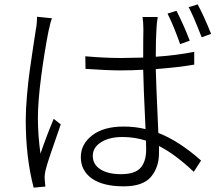

<svg xmlns="http://www.w3.org/2000/svg" viewBox="-20 -816 1017 878"><path d="M370.1 -558.6Q459 -550.8 534.2 -550.8Q568.4 -550.8 634.8 -552.7Q634.8 -650.4 635.7 -679.7Q635.7 -714.8 631.8 -738.3H701.2Q696.3 -707 695.3 -680.7Q692.4 -636.7 692.4 -556.6Q785.2 -562.5 868.2 -579.1V-520.5Q801.8 -508.8 692.4 -500Q692.4 -466.8 704.1 -208Q797.9 -171.9 899.4 -82L866.2 -30.3Q780.3 -111.3 707 -148.4V-115.2Q707 -50.8 670.4 -7.3Q633.8 36.1 545.9 36.1Q451.2 36.1 400.4 0.5Q349.6 -35.2 349.6 -97.7Q349.6 -157.2 401.9 -197.3Q454.1 -237.3 544.9 -237.3Q598.6 -237.3 645.5 -225.6Q635.7 -432.6 634.8 -497.1Q584 -494.1 532.2 -494.1Q470.7 -494.1 371.1 -501ZM97.7 -266.6Q97.7 -315.4 103.5 -381.3Q109.4 -447.3 115.7 -491.7Q122.1 -536.1 131.8 -602.1Q141.6 -668 143.6 -678.7Q149.4 -709 149.4 -739.3L217.8 -732.4Q210.9 -716.8 202.1 -674.8Q184.6 -587.9 168.9 -470.7Q153.3 -353.5 153.3 -275.4Q153.3 -199.2 165 -113.3Q194.3 -198.2 225.6 -272.5L257.8 -247.1Q195.3 -70.3 188.5 -38.1Q182.6 -12.7 184.6 5.9L187.5 37.1L133.8 42Q97.7 -96.7 97.7 -266.6ZM404.3 -103.5Q404.3 -63.5 439.5 -41.5Q474.6 -19.5 533.2 -19.5Q596.7 -19.5 622.6 -48.3Q648.4 -77.1 648.4 -132.8Q648.4 -157.2 647.5 -172.9Q595.7 -189.5 540 -189.5Q479.5 -189.5 441.9 -165.5Q404.3 -141.6 404.3 -103.5ZM746.1 -753.9 787.1 -766.6Q823.2 -695.3 847.7 -629.9L803.7 -614.3Q775.4 -695.3 746.1 -753.9ZM842.8 -783.2 883.8 -795.9Q913.1 -742.2 945.3 -661.1L902.3 -645.5Q862.3 -748 842.8 -783.2Z"/></svg>

Font: Min Sans Light
Style: Regular
Weight: 300
Designer: Jinseong-Kim, NotoSansCJK, Nunito
Foundry: Jinseong-Kim
Version: Version 1.400;Glyphs 3.1.2 (3151)